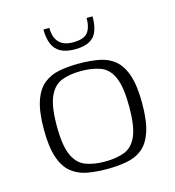

<svg xmlns="http://www.w3.org/2000/svg" viewBox="-90 -636 653 717"><g transform="rotate(-15 237.0 -277.5)"><path d="M237 5Q195 5 160.5 -1.5Q126 -8 100.5 -28.5Q75 -49 61 -90Q47 -131 47 -199Q47 -267 61 -308Q75 -349 100.5 -369.5Q126 -390 160.5 -396.5Q195 -403 237 -403Q279 -403 314 -396.5Q349 -390 374 -369.5Q399 -349 413 -308Q427 -267 427 -199Q427 -130 413 -89Q399 -48 374 -28Q349 -8 314 -1.5Q279 5 237 5ZM237 -24Q281 -24 312.5 -36Q344 -48 360.5 -85.5Q377 -123 377 -199Q377 -275 360.5 -312.5Q344 -350 312.5 -362Q281 -374 237 -374Q194 -374 162.5 -362Q131 -350 114 -312.5Q97 -275 97 -199Q97 -123 114 -85.5Q131 -48 162.5 -36Q194 -24 237 -24ZM237 -458Q203 -458 182 -469.5Q161 -481 151.5 -504Q142 -527 142 -560H165Q165 -523 183 -504Q201 -485 237 -485Q279 -485 294 -504Q309 -523 309 -560H332Q332 -527 323.5 -504Q315 -481 294 -469.5Q273 -458 237 -458Z"/></g></svg>

Font: Genos Light
Style: Regular
Weight: 300
Designer: Robert E. Leuschke
Foundry: Robert E. Leuschke
Version: Version 1.010